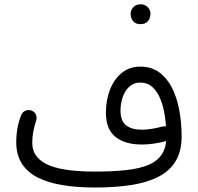

<svg xmlns="http://www.w3.org/2000/svg" viewBox="-20 -829 908 880"><path d="M54.5 -177Q54.5 -119.4 79.9 -79.7Q105.2 -39.9 152.6 -15.7Q200 8.5 266.3 19.5Q332.5 30.4 414.5 30.4Q508.3 30.4 582 18.9Q655.8 7.3 707.2 -19.4Q758.5 -46.2 785.5 -91.2Q812.4 -136.3 812.4 -203.3Q812.4 -269.2 801.1 -327.2Q789.9 -385.3 766.8 -429.4Q743.7 -473.4 708.1 -498.6Q672.4 -523.7 623.8 -523.7Q573.7 -523.7 538.2 -494.9Q502.8 -466 484.1 -418Q465.4 -370.1 465.4 -312.7Q465.4 -236.4 509.4 -201.5Q553.5 -166.6 629.9 -166.6Q656.2 -166.6 685.6 -170.8Q715 -175 743.3 -182.9Q757.1 -186.5 764.2 -199.6Q771.2 -212.7 766.4 -226.8Q762.6 -238.9 750.7 -245.8Q738.8 -252.8 725.2 -249.3Q703.3 -243.2 678 -238.9Q652.7 -234.6 629.2 -234.6Q584.1 -234.6 558.2 -254.4Q532.3 -274.1 532.3 -321.7Q532.3 -355 542.6 -384.5Q552.8 -413.9 573.1 -432.3Q593.4 -450.6 623.5 -450.6Q655.3 -450.6 677.9 -430.6Q700.4 -410.6 714.8 -376Q729.1 -341.4 735.7 -296.6Q742.3 -251.8 742.3 -202Q742.3 -153.3 722 -122.1Q701.7 -90.9 660.9 -73.5Q620.2 -56.2 558.7 -49.4Q497.1 -42.6 414.5 -42.6Q352.2 -42.6 299.8 -48.8Q247.4 -54.9 208.9 -69.9Q170.4 -84.9 149.1 -110.7Q127.9 -136.5 127.9 -175.5Q127.9 -201.2 132.8 -226.7Q137.7 -252.1 144.4 -271.9Q150.1 -288.9 145.4 -301.8Q140.7 -314.6 127.6 -320.9Q113.9 -327.3 99.4 -322.6Q84.8 -317.9 78.2 -303.9Q54.5 -246.6 54.5 -177ZM578.8 -766.2Q578.8 -755.5 582.1 -745.7Q585.9 -735 595.6 -726.7Q605.3 -718.4 623.5 -718.4Q641.7 -718.4 651.8 -726.3Q661.8 -734.2 665.7 -745.1Q669.7 -756.1 669.7 -765.6Q669.7 -778.1 662.5 -789.3Q657 -797.9 647.3 -803.6Q637.7 -809.3 623.9 -809.3Q603.5 -809.3 591.1 -796Q578.8 -782.7 578.8 -766.2Z"/></svg>

Font: Mikhak VF
Style: Regular
Weight: 100
Designer: Amin Abedi
Version: Version 3.001